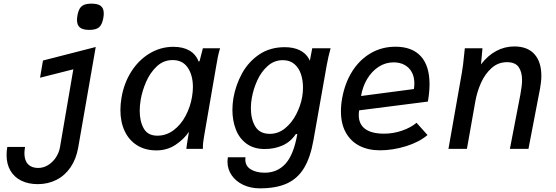

<svg xmlns="http://www.w3.org/2000/svg" viewBox="-20 -814 3040 1050"><path d="M113.5 24Q113.5 63.5 133.2 84Q153 104.5 188.5 104.5Q218 104.5 243.5 88.5Q269 72.5 285.8 46.8Q302.5 21 307.5 -6L381 -435L199 -389L215 -483L503.5 -557L407.5 -6Q396.5 56 365.8 101Q335 146 288.8 169.5Q242.5 193 186.5 193Q135 193 96.5 174Q58 155 37 119.2Q16 83.5 16 34Q16 10 20 -10.5H117Q113.5 11.5 113.5 24ZM401 -705Q401 -714.5 403.5 -729.5Q408 -754.5 416.8 -768.2Q425.5 -782 440.8 -788Q456 -794 481 -794Q515.5 -794 531.5 -781.2Q547.5 -768.5 547.5 -740.5Q547.5 -730.5 545 -715.5Q538.5 -679 521.8 -664.8Q505 -650.5 468 -650.5Q433.5 -650.5 417.2 -663.5Q401 -676.5 401 -705Z M638.5 -212Q638.5 -245 644.5 -280Q658 -359.5 698.2 -422.8Q738.5 -486 798.5 -522Q858.5 -558 928.5 -558Q980 -558 1015.5 -537.8Q1051 -517.5 1066.5 -477L1071.5 -480L1089.5 -550H1183.5Q1176 -525 1171.5 -503.2Q1167 -481.5 1162.5 -453.5L1096 -68.5Q1092 -44.5 1090.8 -32.8Q1089.5 -21 1089.5 0H999Q1000.5 -14 1003 -29.8Q1005.5 -45.5 1008 -61L1013 -93Q986 -52.5 940 -22Q894 8.5 835.5 8.5Q774.5 8.5 730 -19.2Q685.5 -47 662 -96.8Q638.5 -146.5 638.5 -212ZM1030 -283.5Q1035 -314.5 1035 -337.5Q1035 -402 1007 -443.8Q979 -485.5 924 -485.5Q874 -485.5 837.2 -450.8Q800.5 -416 779 -366.2Q757.5 -316.5 749.5 -269Q744 -236 744 -208.5Q744 -150.5 766.2 -111.2Q788.5 -72 840.5 -72Q889 -72 928.8 -101.5Q968.5 -131 994.5 -179.5Q1020.5 -228 1030 -283.5Z M1224 69.5Q1224 62 1226 46H1322.5Q1321.5 54 1321.5 58Q1321.5 94 1351.5 112.2Q1381.5 130.5 1427.5 130.5Q1496.5 130.5 1541.2 81.5Q1586 32.5 1606 -81H1598Q1569 -38 1525 -18.5Q1481 1 1428 1Q1368 1 1328.2 -28.2Q1288.5 -57.5 1269.8 -106Q1251 -154.5 1251 -213Q1251 -244 1256.5 -278Q1269 -349 1303.5 -412.2Q1338 -475.5 1397.2 -515.8Q1456.5 -556 1537 -556Q1585 -556 1618.8 -539.5Q1652.5 -523 1669 -493L1674.5 -482L1687.5 -550H1788Q1776 -508 1767 -458.5L1694.5 -49Q1678 46 1643.2 104Q1608.5 162 1549.8 189Q1491 216 1401.5 216Q1350.5 216 1310 196.8Q1269.5 177.5 1246.8 144.2Q1224 111 1224 69.5ZM1632.5 -283.5Q1637 -309 1637 -335Q1637 -375.5 1625.5 -409.5Q1614 -443.5 1589.2 -464.2Q1564.5 -485 1527 -485Q1479.5 -485 1444 -453.2Q1408.5 -421.5 1387.2 -374.8Q1366 -328 1357.5 -280.5Q1352 -252 1352 -222Q1352 -162.5 1376.2 -122.2Q1400.5 -82 1455.5 -82Q1502 -82 1539.2 -112.5Q1576.5 -143 1600.2 -189.5Q1624 -236 1632.5 -283.5Z M1844.5 -205Q1844.5 -242 1851.5 -278.5Q1866.5 -361 1906.5 -424.2Q1946.5 -487.5 2007.2 -523Q2068 -558.5 2143 -558.5Q2233.5 -558.5 2281.2 -506.5Q2329 -454.5 2329 -353.5Q2329 -310.5 2320 -258.5L1944 -210.5Q1942 -198.5 1942 -184.5Q1942 -134.5 1977.2 -108.8Q2012.5 -83 2080 -83Q2132 -83 2180 -100Q2228 -117 2258 -142.5L2318 -75.5Q2272 -36.5 2199.5 -14.2Q2127 8 2058.5 8Q1993 8 1945 -17Q1897 -42 1870.8 -89.8Q1844.5 -137.5 1844.5 -205ZM2246 -358.5Q2246 -394.5 2231.5 -420.2Q2217 -446 2191.5 -459.5Q2166 -473 2133 -473Q2088 -473 2050.5 -448.5Q2013 -424 1988 -382.2Q1963 -340.5 1954.5 -289L2243.5 -327Q2246 -341 2246 -358.5Z M2517.5 -507.5 2522 -550H2618.5L2610.5 -462Q2647.5 -510.5 2693.8 -535.2Q2740 -560 2792.5 -560Q2865 -560 2902.8 -517.8Q2940.5 -475.5 2940.5 -399.5Q2940.5 -368.5 2933.5 -330.5L2870 0H2768.5L2826 -298Q2835 -346.5 2835 -376Q2835 -421.5 2816 -447.8Q2797 -474 2752.5 -474Q2704.5 -474 2668.5 -442Q2632.5 -410 2610.5 -360.8Q2588.5 -311.5 2579 -257L2533.5 0H2432.5L2506 -417.5Q2513 -458 2517.5 -507.5Z"/></svg>

Font: JuliaMono Medium
Style: Italic
Weight: 500
Italic angle: -9°
Monospace: yes
Designer: cormullion
Foundry: corm
Version: Version 0.054; ttfautohint (v1.8.4)